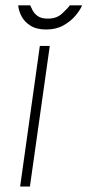

<svg xmlns="http://www.w3.org/2000/svg" viewBox="-20 -686 322 706"><path d="M54 0 126.5 -517H163L90 0ZM150 -577.5Q114.5 -577.5 92.2 -591.5Q70 -605.5 59.2 -626Q48.5 -646.5 47 -666.5H91Q94 -659.5 100 -647.8Q106 -636 119 -626.8Q132 -617.5 156 -617.5Q187.5 -617.5 207 -635Q226.5 -652.5 237 -666.5H282Q275 -649.5 257.8 -628.8Q240.5 -608 213.5 -592.8Q186.5 -577.5 150 -577.5Z"/></svg>

Font: Public Sans Thin Thin
Style: Italic
Weight: 250
Italic angle: -8°
Version: Version 2.001